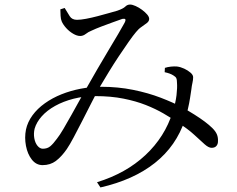

<svg xmlns="http://www.w3.org/2000/svg" viewBox="-20 -762 1040 843"><path d="M167 -37Q139 -37 120 -61Q101 -85 94 -121.5Q87 -158 94 -193Q101 -226 122.5 -255.5Q144 -285 177 -308.5Q210 -332 250 -348Q290 -364 334.5 -372.5Q379 -381 424 -381Q498 -381 564.5 -367.5Q631 -354 685.5 -333Q740 -312 778 -292Q808 -275 833.5 -259Q859 -243 879 -228Q899 -213 913 -199Q927 -185 932.5 -171.5Q938 -158 937 -141Q937 -129 930 -121Q923 -113 909 -113Q896 -113 878.5 -128.5Q861 -144 833 -170Q805 -196 758 -226Q732 -244 697.5 -264Q663 -284 620 -301Q577 -318 522 -329Q467 -340 399 -340Q348 -340 303 -328.5Q258 -317 222 -297Q186 -277 163 -251Q140 -225 132 -197Q127 -176 130.5 -155.5Q134 -135 144.5 -122Q155 -109 168 -109Q188 -109 201 -120Q214 -131 230 -153Q242 -168 258.5 -196Q275 -224 294 -258Q313 -292 331.5 -325.5Q350 -359 366 -386Q384 -418 407.5 -458.5Q431 -499 455 -539Q479 -579 498.5 -612Q518 -645 527 -662Q533 -674 530 -677.5Q527 -681 517 -679Q500 -673 475 -664Q450 -655 425 -645.5Q400 -636 381 -627Q368 -622 356.5 -613Q345 -604 332 -604Q318 -604 301 -614Q284 -624 270.5 -639Q257 -654 251 -668Q247 -677 246 -692.5Q245 -708 245 -721L264 -727Q276 -707 286 -691Q296 -675 318 -675Q334 -675 358 -679.5Q382 -684 408.5 -691Q435 -698 458 -704.5Q481 -711 495 -715Q521 -724 530 -733Q539 -742 551 -742Q561 -742 575.5 -735.5Q590 -729 603.5 -719Q617 -709 626 -698.5Q635 -688 635 -679Q635 -669 625 -661Q615 -653 601.5 -644Q588 -635 577 -621Q565 -607 545 -578.5Q525 -550 502 -515.5Q479 -481 458 -446.5Q437 -412 421 -385Q403 -353 382.5 -312.5Q362 -272 341.5 -232Q321 -192 303.5 -159Q286 -126 273 -107Q250 -74 225.5 -55.5Q201 -37 167 -37ZM406 38Q533 -1 618.5 -81Q704 -161 738 -270Q751 -310 755 -344Q759 -378 757 -400Q757 -413 754 -419Q751 -425 741 -431Q727 -440 703 -445L704 -464Q716 -468 730.5 -469.5Q745 -471 757 -470Q773 -468 789 -460.5Q805 -453 816.5 -443Q828 -433 828 -423Q828 -411 825 -398.5Q822 -386 820 -368Q818 -355 814.5 -332Q811 -309 805 -283.5Q799 -258 792 -236Q754 -121 660 -46.5Q566 28 421 61Z"/></svg>

Font: Noto Serif JP
Style: Regular
Weight: 400
Designer: Ryoko NISHIZUKA  (kana & ideographs); Frank Grießhammer (Latin, Greek & Cyrillic); Wenlong ZHANG  (bopomofo); Sandoll Co
Foundry: Adobe
Version: Version 2.003-H1;hotconv 1.1.1;makeotfexe 2.6.0